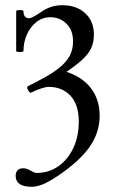

<svg xmlns="http://www.w3.org/2000/svg" viewBox="-20 -445 463 736"><path d="M101 271Q71 271 55.5 260.5Q40 250 40 229Q40 215 47.5 207.5Q55 200 70 200Q75 200 82 202Q89 204 97 209Q104 213 110 215.5Q116 218 120 218Q167 218 203.5 192.5Q240 167 261 122.5Q282 78 282 21Q282 -44 250 -78Q218 -112 167 -112Q157 -112 139.5 -106.5Q122 -101 99 -90Q96 -88 91.5 -93.5Q87 -99 85 -105.5Q83 -112 86 -114Q122 -132 153.5 -149.5Q185 -167 209 -186.5Q233 -206 246.5 -230Q260 -254 260 -286Q260 -330 234.5 -354.5Q209 -379 173 -379Q143 -379 119.5 -360.5Q96 -342 83 -312.5Q70 -283 70 -249Q70 -247 63 -246Q56 -245 49 -246Q42 -247 42 -249V-402Q42 -405 49 -406Q56 -407 63 -406Q70 -405 70 -402Q70 -375 92 -375Q97 -375 108.5 -381Q120 -387 139 -400Q158 -413 177.5 -419Q197 -425 218 -425Q274 -425 307 -394Q340 -363 340 -312Q340 -284 330 -261.5Q320 -239 295 -216Q270 -193 224 -162L225 -173Q292 -153 327 -109Q362 -65 362 -1Q362 63 323.5 118Q285 173 202 229Q166 253 143 262Q120 271 101 271Z"/></svg>

Font: Junicode VF
Style: Regular
Weight: 400
Designer: Peter S. Baker
Version: Version 2.213